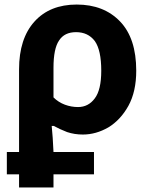

<svg xmlns="http://www.w3.org/2000/svg" viewBox="-20 -576 663 836"><path d="M63 240.2V183.1H9.8V85.9H63V-273.9Q63 -407.7 129.9 -481.9Q196.8 -556.2 314 -556.2Q432.1 -556.2 502.9 -482.4Q573.2 -409.2 573.2 -268.1Q573.2 -177.2 539.1 -115.2Q504.9 -53.7 452.1 -21.5Q397.9 9.8 340.8 9.8Q304.2 9.8 272 -1Q239.3 -13.7 213.9 -27.8H205.1Q207 -8.3 209.5 24.4Q212.4 66.9 212.9 85.9H389.2V183.1H212.9V240.2ZM319.8 -109.9Q364.7 -109.9 392.6 -147.5Q420.9 -184.6 420.9 -268.1Q420.9 -357.9 392.6 -397.5Q363.3 -436 311 -436Q260.7 -436 237.3 -399.9Q212.9 -364.7 212.9 -280.8V-151.9Q233.9 -130.9 262.7 -120.1Q290.5 -109.9 319.8 -109.9Z"/></svg>

Font: Droid Sans Thai
Style: Bold
Weight: 700
Designer: Steve Matteson
Foundry: Ascender Corporation
Version: Version 1.00